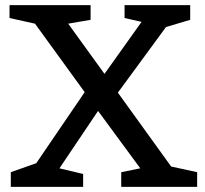

<svg xmlns="http://www.w3.org/2000/svg" viewBox="-20 -726 795 746"><path d="M746 0H451V-57L525 -72L361 -295L211 -72L303 -50V0H22V-57L121 -92L309 -368L116 -634L17 -656V-706H332V-649L245 -634L386 -439L530 -641L464 -656V-706H719V-649L625 -621L438 -366L645 -79L746 -57Z"/></svg>

Font: Belgrano
Style: Regular
Weight: 400
Designer: Daniel Hernandez
Foundry: Daniel Hernndez
Version: Version 1.003